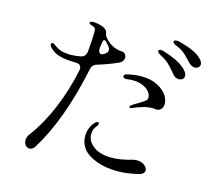

<svg xmlns="http://www.w3.org/2000/svg" viewBox="-111 -935 1223 1083"><g transform="rotate(15 500.0 -393.5)"><path d="M958 -700Q958 -689 949.5 -682Q941 -675 929 -675Q912 -675 900 -686Q891 -693 876 -710Q858 -730 840.5 -743.5Q823 -757 793 -769Q776 -776 776 -786Q776 -790 780.5 -792.5Q785 -795 793 -795Q803 -795 809 -793Q887 -773 922.5 -747.5Q958 -722 958 -700ZM111 -590Q111 -595 113.5 -598Q116 -601 120 -601Q124 -601 128 -598Q132 -596 143 -588Q154 -580 169 -573.5Q184 -567 202 -565Q222 -563 233 -563Q262 -563 291 -569Q319 -573 324 -605Q331 -679 331 -728Q331 -740 324 -745.5Q317 -751 309.5 -753Q302 -755 300 -756Q291 -760 291 -765Q291 -769 296 -772Q301 -775 307 -775Q337 -775 365 -764.5Q393 -754 396 -733Q398 -721 403 -713Q449 -657 511 -656Q521 -655 528.5 -646.5Q536 -638 536 -627Q536 -616 529 -606Q522 -596 508 -590Q453 -566 394 -548Q366 -541 360 -512Q296 -204 178 -13Q165 8 147 8Q133 8 123 -3.5Q113 -15 113 -32Q113 -52 128 -71Q188 -151 234 -260.5Q280 -370 305 -491Q306 -495 306 -501Q306 -514 297.5 -521Q289 -528 275 -528Q209 -528 171 -541Q151 -548 133.5 -561.5Q116 -575 112 -586Q111 -587 111 -590ZM889 -614Q889 -602 880.5 -595Q872 -588 859 -588Q840 -588 826 -603Q810 -622 809 -623Q789 -647 771.5 -662.5Q754 -678 721 -695Q706 -703 706 -712Q706 -721 720 -721Q728 -721 738 -718Q817 -693 853 -665Q889 -637 889 -614ZM384 -649Q383 -645 383 -637Q383 -625 388 -618Q393 -611 401 -611Q408 -611 413 -615L418 -618Q436 -629 436 -644Q436 -655 427 -665L409 -686Q403 -692 398 -692Q391 -692 389 -681ZM652 -549Q709 -549 747.5 -528.5Q786 -508 804 -480Q819 -456 819 -433Q819 -414 809 -402Q799 -390 782 -390Q775 -390 772 -391Q768 -392 757 -392Q733 -392 702 -383Q671 -374 648 -363Q642 -360 637 -360Q631 -360 631 -365Q631 -372 642 -379Q659 -391 673 -398Q693 -410 705 -418.5Q717 -427 720 -434Q721 -437 721 -444Q721 -460 708 -476.5Q695 -493 669.5 -504Q644 -515 611 -515Q594 -515 574 -512H569Q562 -512 557.5 -515.5Q553 -519 553 -524Q553 -528 557 -532.5Q561 -537 568 -538Q611 -549 652 -549ZM432 -142Q432 -168 442 -191.5Q452 -215 468 -230Q476 -236 481 -236Q489 -236 489 -228Q489 -222 481 -212Q462 -190 462 -161Q462 -121 500 -91.5Q538 -62 607 -62Q657 -62 723 -81Q735 -85 750 -85Q776 -85 794 -71.5Q812 -58 812 -42Q812 -33 805 -25.5Q798 -18 784 -14Q718 3 658 3Q589 3 535 -17Q481 -37 455 -71Q432 -103 432 -142Z"/></g></svg>

Font: Hina Mincho
Style: Regular
Weight: 400
Designer: satsuyako
Foundry: satsuyako
Version: Version 1.100